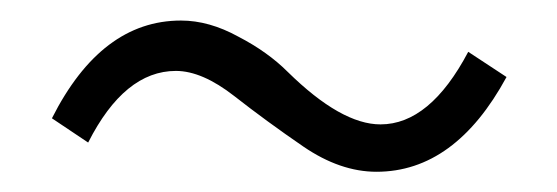

<svg xmlns="http://www.w3.org/2000/svg" viewBox="-20 -474 540 186"><path d="M30.3 -359.4Q78.1 -454.1 155.3 -454.1Q182.6 -454.1 210.9 -438.5Q239.3 -423.8 258.8 -404.3Q310.5 -353.5 348.6 -353.5Q396.5 -353.5 433.6 -423.8L470.7 -399.4Q420.9 -307.6 344.7 -307.6Q309.6 -307.6 273.9 -332Q238.3 -356.4 207 -380.9Q175.8 -405.3 150.4 -405.3Q100.6 -405.3 65.4 -335.9Z"/></svg>

Font: GenEi Gothic M Light
Style: Regular
Weight: 300
Designer: o_tamon (Modified); [Source Han Sans]
Ryoko NISHIZUKA  (kana & ideographs); Paul D. Hunt (Latin, Greek & Cyrillic); Wenl
Version: Version 1.1a;Original Version 1.004